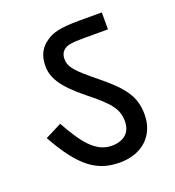

<svg xmlns="http://www.w3.org/2000/svg" viewBox="-111 -710 688 756"><g transform="rotate(-20 233.5 -332.0)"><path d="M420 -187C420 -261 388 -306 298 -379C222 -441 198 -464 198 -499C198 -519 206 -532 219 -540C231 -547 245 -551 297 -551H399V-622H306C222 -622 190 -612 164 -593C134 -573 118 -542 118 -500C118 -452 140 -409 229 -337C315 -269 338 -239 338 -188C338 -139 305 -115 257 -115C190 -115 146 -174 95 -266L26 -231C107 -85 172 -42 265 -42C358 -42 420 -99 420 -187Z"/></g></svg>

Font: Noto Sans Devanagari UI
Style: Regular
Weight: 400
Designer: Jelle Bosma - Monotype Design Team
Foundry: Monotype Imaging Inc.
Version: Version 2.003